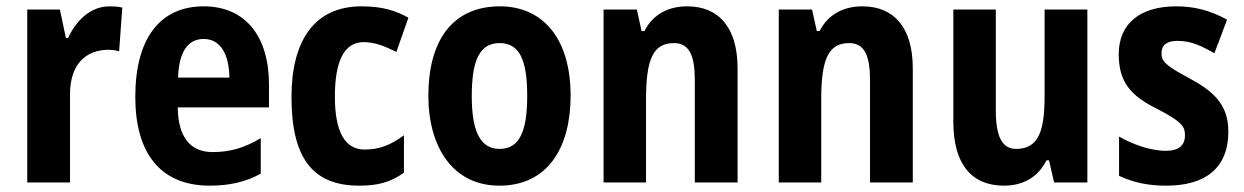

<svg xmlns="http://www.w3.org/2000/svg" viewBox="-20 -669 3925 606"><path d="M326 -649C264 -649 219 -602 195 -549H188L169 -639H66V-93H201V-372C201 -462 247 -512 324 -512C330 -512 348 -510 356 -507L366 -645C351 -649 336 -649 326 -649Z M623 -649C486 -649 407 -549 407 -363C407 -186 486 -83 642 -83C705 -83 756 -95 803 -121V-233C751 -202 706 -189 651 -189C581 -189 542 -236 541 -330H829V-402C829 -555 754 -649 623 -649ZM623 -546C676 -546 703 -498 704 -424H542C545 -512 577 -546 623 -546Z M1114 -83C1173 -83 1213 -94 1255 -124V-242C1214 -212 1179 -197 1131 -197C1069 -197 1037 -252 1037 -364C1037 -476 1066 -536 1128 -536C1161 -536 1191 -525 1231 -505L1269 -613C1232 -634 1190 -649 1121 -649C972 -649 900 -540 900 -363C900 -171 966 -83 1114 -83Z M1781 -367C1781 -549 1692 -649 1558 -649C1406 -649 1332 -538 1332 -367C1332 -204 1410 -83 1556 -83C1711 -83 1781 -206 1781 -367ZM1469 -366C1469 -481 1495 -533 1557 -533C1619 -533 1644 -481 1644 -367C1644 -253 1619 -199 1557 -199C1496 -199 1469 -254 1469 -366Z M2149 -649C2094 -649 2042 -627 2014 -571H2005L1990 -639H1885V-93H2019V-355C2019 -481 2041 -533 2107 -533C2156 -533 2173 -493 2173 -416V-93H2308V-453C2308 -584 2247 -649 2149 -649Z M2702 -649C2647 -649 2595 -627 2567 -571H2558L2543 -639H2438V-93H2572V-355C2572 -481 2594 -533 2660 -533C2709 -533 2726 -493 2726 -416V-93H2861V-453C2861 -584 2800 -649 2702 -649Z M3412 -639H3277V-367C3277 -259 3260 -199 3187 -199C3142 -199 3123 -240 3123 -321V-639H2989V-284C2989 -153 3045 -83 3149 -83C3208 -83 3256 -109 3283 -163H3291L3307 -93H3412Z M3857 -254C3857 -345 3802 -385 3732 -423C3655 -464 3646 -477 3646 -501C3646 -527 3663 -540 3696 -540C3742 -540 3773 -523 3813 -501L3853 -607C3798 -637 3748 -649 3692 -649C3579 -649 3511 -595 3511 -498C3511 -411 3548 -367 3631 -326C3717 -282 3720 -266 3720 -241C3720 -211 3701 -193 3660 -193C3610 -193 3554 -214 3512 -238V-114C3558 -93 3602 -83 3661 -83C3784 -83 3857 -138 3857 -254Z"/></svg>

Font: Noto Sans Kannada UI Condensed
Style: Bold
Weight: 700
Width: 3
Designer: Jelle Bosma - Monotype Design Team
Foundry: Monotype Imaging Inc.
Version: Version 2.005